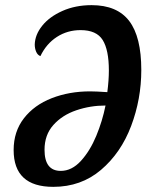

<svg xmlns="http://www.w3.org/2000/svg" viewBox="-20 -700 598 746"><path d="M33 -117Q33 -189 73 -240.5Q113 -292 181 -318.5Q249 -345 330 -345Q352 -345 397 -342Q403 -389 403 -426Q403 -506 379 -544.5Q355 -583 293 -583Q242 -583 201 -556.5Q160 -530 137 -482Q126 -486 120.5 -499Q115 -512 115 -527Q116 -565 144 -600Q172 -635 222.5 -657.5Q273 -680 336 -680Q435 -680 482 -618.5Q529 -557 529 -428Q529 -315 489.5 -210.5Q450 -106 372.5 -40Q295 26 187 26Q33 26 33 -117ZM390 -290Q331 -290 276.5 -271.5Q222 -253 187.5 -214.5Q153 -176 153 -118Q153 -36 216 -36Q259 -36 294.5 -75Q330 -114 354 -172Q378 -230 390 -290Z"/></svg>

Font: Sansita
Style: Italic
Weight: 400
Italic angle: -11°
Designer: Pablo Cosgaya
Foundry: Omnibus-Type
Version: Version 1.006